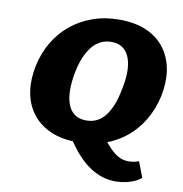

<svg xmlns="http://www.w3.org/2000/svg" viewBox="-92 -761 987 1038"><g transform="rotate(10 401.5 -242.5)"><path d="M371 17Q282 17 219 -12Q156 -41 119 -92Q82 -143 72 -209.5Q62 -276 78 -351Q93 -422 128 -481.5Q163 -541 215 -584Q267 -627 334 -651Q401 -675 480 -675Q570 -675 633.5 -646Q697 -617 733.5 -565.5Q770 -514 780 -448Q790 -382 774 -306Q758 -234 722.5 -174Q687 -114 635 -71.5Q583 -29 516.5 -6Q450 17 371 17ZM397 -107Q429 -107 454.5 -119.5Q480 -132 499.5 -156.5Q519 -181 534 -217.5Q549 -254 558 -302Q570 -356 570.5 -401Q571 -446 559 -479Q547 -512 522.5 -530.5Q498 -549 459 -549Q426 -549 399.5 -535.5Q373 -522 352.5 -496.5Q332 -471 317 -435Q302 -399 293 -353Q283 -301 283 -256.5Q283 -212 295 -178Q307 -144 332.5 -125.5Q358 -107 397 -107ZM492 -57Q520 -22 546 7.5Q572 37 599.5 54Q627 71 661 71Q671 71 686 69Q701 67 717 60L750 146Q726 165 699.5 174.5Q673 184 649.5 187Q626 190 610 190Q533 190 464.5 143Q396 96 335 -1Z"/></g></svg>

Font: Ysabeau Infant Black
Style: Italic
Weight: 900
Italic angle: -12°
Designer: Christian Thalmann (Catharsis Fonts)
Version: Version 2.001;gftools[0.9.30]; featfreeze: ss01,ss02,lnum